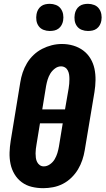

<svg xmlns="http://www.w3.org/2000/svg" viewBox="-20 -976 552 1004"><path d="M206 8Q175 8 146 1Q117 -6 94 -23Q71 -40 56 -65Q41 -90 35 -119Q29 -148 30 -178.5Q31 -209 36 -240L86 -545Q90 -571 98.5 -596.5Q107 -622 121 -645.5Q135 -669 155.5 -688.5Q176 -708 200.5 -720.5Q225 -733 251 -739.5Q277 -746 304 -746Q335 -746 363.5 -737.5Q392 -729 415 -712Q438 -695 453 -670Q468 -645 474 -616.5Q480 -588 479.5 -557Q479 -526 474 -495L423 -190Q419 -165 410.5 -139.5Q402 -114 388 -90.5Q374 -67 353.5 -47Q333 -27 308.5 -14.5Q284 -2 257.5 3Q231 8 206 8ZM201 -404H320L339 -514Q341 -526 342 -538Q343 -550 343 -562Q343 -574 341.5 -585Q340 -596 335 -606.5Q330 -617 320.5 -623Q311 -629 299 -629Q282 -629 267 -617.5Q252 -606 243 -591Q234 -576 229 -559.5Q224 -543 221 -526ZM209 -106Q226 -106 241.5 -117Q257 -128 266 -143.5Q275 -159 280 -175.5Q285 -192 288 -209L308 -331H189L171 -221Q169 -209 167.5 -197.5Q166 -186 166 -174Q166 -162 167.5 -150.5Q169 -139 174 -129Q179 -119 188 -112.5Q197 -106 209 -106ZM440 -814Q423 -814 407.5 -820Q392 -826 382.5 -839Q373 -852 370.5 -868.5Q368 -885 371 -902Q373 -914 379 -925Q385 -936 395 -943.5Q405 -951 417 -953.5Q429 -956 440 -956Q457 -956 472.5 -950Q488 -944 497.5 -931Q507 -918 510 -901.5Q513 -885 510 -868Q508 -856 502 -845Q496 -834 486 -826.5Q476 -819 464 -816.5Q452 -814 440 -814ZM240 -814Q223 -814 207.5 -820Q192 -826 182.5 -839Q173 -852 170.5 -868.5Q168 -885 171 -902Q173 -914 179 -925Q185 -936 195 -943.5Q205 -951 217 -953.5Q229 -956 240 -956Q257 -956 272.5 -950Q288 -944 297.5 -931Q307 -918 310 -901.5Q313 -885 310 -868Q308 -856 302 -845Q296 -834 286 -826.5Q276 -819 264 -816.5Q252 -814 240 -814Z"/></svg>

Font: Iosevka Slab Heavy
Style: Italic
Weight: 900
Italic angle: -9°
Monospace: yes
Designer: Belleve Invis
Foundry: Belleve Invis
Version: Version 11.1.0; ttfautohint (v1.8.3)